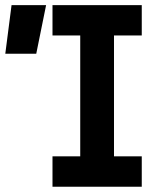

<svg xmlns="http://www.w3.org/2000/svg" viewBox="-29 -713 635 733"><path d="M171.4 0V-116.2H277.3V-577.6H171.4V-693.4H512.2V-577.6H406.2V-116.2H512.2V0ZM-8.8 -507.8 15.1 -693.4H147L109.4 -507.8Z"/></svg>

Font: CaskaydiaMono NF
Style: Bold
Weight: 700
Designer: Aaron Bell
Foundry: Saja Typeworks
Version: Version 2111.001; ttfautohint (v1.8.4);Nerd Fonts 3.1.1